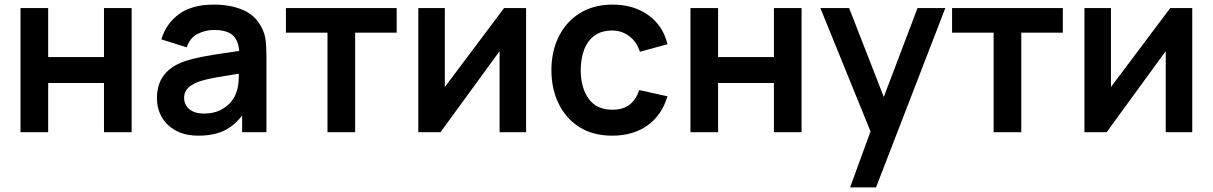

<svg xmlns="http://www.w3.org/2000/svg" viewBox="-20 -575 5275 835"><path d="M69.2 0V-540H189.5V-326.8H432.2V-540H552.5V0H432.2V-214H189.5V0Z M843.7 15Q784.8 15 744.4 -7.2Q703.9 -29.4 683.2 -66.5Q662.5 -103.5 662.5 -148Q662.5 -187.2 675.5 -218.2Q688.6 -249.2 715.6 -272Q742.7 -294.8 785.3 -309.5Q818.2 -320.2 861.7 -328.5Q905.2 -336.8 956.6 -344.1Q1007.9 -351.4 1064.2 -359.8L1020.8 -335.7Q1021.2 -391.6 995.9 -418.1Q970.5 -444.7 909.8 -444.7Q873.5 -444.7 839.5 -427.5Q805.6 -410.4 792 -369.2L681.8 -403.7Q701.9 -472 758.3 -513.5Q814.7 -555 910.2 -555Q982.2 -555 1036.8 -531.6Q1091.4 -508.2 1118.2 -454.5Q1132.7 -426.2 1135.7 -396.4Q1138.7 -366.7 1138.7 -331.3V0H1033V-117.2L1050.5 -97.8Q1014 -39.6 965.2 -12.3Q916.4 15 843.7 15ZM867.5 -81.2Q908.5 -81.2 937.4 -95.7Q966.3 -110.2 983.7 -131Q1001 -151.8 1006.8 -170.7Q1016.2 -193.7 1017.7 -223.4Q1019.2 -253.1 1019.2 -271.7L1056.2 -260.5Q1001.3 -251.8 962.3 -245.4Q923.2 -239.1 895.4 -233.4Q867.6 -227.7 846 -220.5Q825.2 -212.8 810.7 -203Q796.2 -193.1 788.4 -180Q780.7 -166.9 780.7 -149.5Q780.7 -129.8 790.5 -114.3Q800.4 -98.8 819.7 -90Q839 -81.2 867.5 -81.2Z M1404.2 0V-433H1223.5V-540H1705.2V-433H1524.5V0Z M2268 -540V0H2152.7V-352.7L1895.7 0H1799.2V-540H1914.5V-196.5L2172.3 -540Z M2642.5 15Q2559.1 15 2500 -22.2Q2440.9 -59.5 2409.6 -124Q2378.2 -188.4 2378 -270Q2378.2 -352.8 2410.7 -417.2Q2443.1 -481.6 2502.6 -518.3Q2562.1 -555 2644.2 -555Q2736.2 -555 2800 -508.8Q2863.8 -462.7 2882.8 -382.7L2762.8 -349.8Q2749.1 -393.5 2716.5 -417.8Q2683.9 -442.2 2642.5 -442.2Q2595.3 -442.2 2565 -419.8Q2534.7 -397.3 2520.2 -358.4Q2505.7 -319.5 2505.5 -270Q2505.8 -192.9 2540.2 -145.4Q2574.7 -97.8 2642.5 -97.8Q2690.8 -97.8 2718.4 -119.9Q2746.1 -142 2760.2 -183.3L2882.8 -156.2Q2858.1 -73.7 2795.6 -29.3Q2733.1 15 2642.5 15Z M2982.7 0V-540H3103V-326.8H3345.7V-540H3466V0H3345.7V-214H3103V0Z M3677 240 3781.2 -45.3 3783 38.7 3547.7 -540H3672.8L3839.8 -111.8H3807.8L3970.3 -540H4091.2L3789.8 240Z M4301.2 0V-433H4120.5V-540H4602.2V-433H4421.5V0Z M5165 -540V0H5049.7V-352.7L4792.7 0H4696.2V-540H4811.5V-196.5L5069.3 -540Z"/></svg>

Font: Manrope ExtraLight
Style: Regular
Weight: 200
Designer: Mikhail Sharanda
Foundry: Mikhail Sharanda
Version: Version 4.505